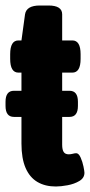

<svg xmlns="http://www.w3.org/2000/svg" viewBox="-20 -670 327 698"><path d="M183 8Q144 8 116 -8.5Q88 -25 73 -59.5Q58 -94 58 -148V-406H47Q17 -406 17 -456V-473Q17 -523 47 -523H58L71 -618Q76 -650 125 -650H156Q206 -650 206 -618V-523H243Q273 -523 273 -473V-456Q273 -406 243 -406H206V-144Q206 -126 211.5 -117.5Q217 -109 230 -109Q237 -109 244.5 -111Q252 -113 257 -113Q266 -113 273 -97.5Q280 -82 283.5 -64.5Q287 -47 287 -42Q287 -23 268.5 -12Q250 -1 225.5 3.5Q201 8 183 8ZM30.8 -245Q0.1 -245 0.1 -285V-300Q0.1 -340 30.8 -340H232.7Q263.3 -340 263.3 -300V-285Q263.3 -245 232.7 -245Z"/></svg>

Font: Asap Condensed VF Beta
Style: Regular
Weight: 400
Designer: Pablo Cosgaya
Foundry: Omnibus-Type
Version: Version 1.008